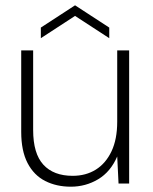

<svg xmlns="http://www.w3.org/2000/svg" viewBox="-20 -692 578 724"><path d="M247 12Q193 12 150.5 -9.5Q108 -31 84 -77Q60 -123 60 -195V-502H105V-202Q105 -113 143.5 -71Q182 -29 254 -29Q304 -29 341.5 -52.5Q379 -76 400.5 -121.5Q422 -167 422 -233V-502H467V0H427L422 -102Q397 -44 350 -16Q303 12 247 12ZM134 -548V-588L263 -672L392 -588V-548L263 -632Z"/></svg>

Font: DM Sans 16pt ExtraLight
Style: Regular
Weight: 250
Version: Version 4.004;gftools[0.9.30]